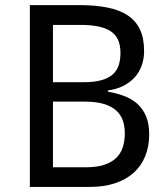

<svg xmlns="http://www.w3.org/2000/svg" viewBox="-20 -734 661 754"><path d="M97.2 -713.9H292Q354.5 -713.9 402.1 -704.3Q449.7 -694.8 481.7 -673.6Q513.7 -652.3 529.8 -617.9Q545.9 -583.5 545.9 -533.2Q545.9 -502.9 536.4 -476.6Q526.9 -450.2 508.8 -430.2Q490.7 -410.2 464.1 -396.7Q437.5 -383.3 403.8 -378.9V-374Q437.5 -368.2 467 -357.2Q496.6 -346.2 518.6 -326.9Q540.5 -307.6 553.2 -278.3Q565.9 -249 565.9 -207Q565.9 -158.2 550 -119.9Q534.2 -81.5 504.2 -54.9Q474.1 -28.3 431.2 -14.2Q388.2 0 334 0H97.2ZM188 -411.1H307.1Q348.1 -411.1 376 -418.5Q403.8 -425.8 420.9 -440.2Q438 -454.6 445.6 -476.3Q453.1 -498 453.1 -526.9Q453.1 -585.4 415.5 -610.8Q377.9 -636.2 296.9 -636.2H188ZM188 -335V-77.1H317.9Q360.8 -77.1 389.9 -86.9Q418.9 -96.7 436.8 -114.3Q454.6 -131.8 462.4 -156.5Q470.2 -181.2 470.2 -210.9Q470.2 -238.3 462.2 -261.2Q454.1 -284.2 435.8 -300.5Q417.5 -316.9 387.2 -325.9Q356.9 -335 312 -335Z"/></svg>

Font: Droid Sans
Style: Regular
Weight: 400
Foundry: Ascender Corporation
Version: Version 1.00 build 114